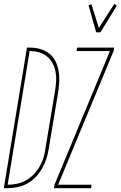

<svg xmlns="http://www.w3.org/2000/svg" viewBox="-54 -984 631 1004"><path d="M-34 0 87 -735H104Q131 -735 157 -727.5Q183 -720 203.5 -704Q224 -688 235.5 -665Q247 -642 252 -616Q257 -590 256 -562.5Q255 -535 251 -507L200 -201Q196 -176 187.5 -150.5Q179 -125 165 -101Q151 -77 131.5 -57Q112 -37 88 -24Q64 -11 37.5 -5.5Q11 0 -14 0ZM-14 -18Q10 -18 34 -23Q58 -28 80 -40Q102 -52 120.5 -70.5Q139 -89 152 -111Q165 -133 172.5 -156.5Q180 -180 183 -204L234 -510Q238 -535 239.5 -560Q241 -585 236.5 -609Q232 -633 220.5 -654Q209 -675 191 -689.5Q173 -704 149.5 -710.5Q126 -717 101 -717ZM449 -815 409 -956 424 -962 463 -838 544 -964 557 -954 471 -815ZM228 0 231 -18 521 -717H346L349 -735H543L540 -717L250 -18H425L422 0Z"/></svg>

Font: Iosevka Thin Oblique
Style: Regular
Weight: 100
Italic angle: -9°
Monospace: yes
Designer: Belleve Invis
Foundry: Belleve Invis
Version: Version 32.5.0; ttfautohint (v1.8.4)